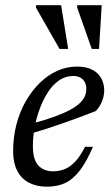

<svg xmlns="http://www.w3.org/2000/svg" viewBox="-20 -694 424 724"><path d="M256 -407.5Q226.5 -407.5 202.2 -390.5Q178 -373.5 159.8 -344.8Q141.5 -316 129 -281.5Q116.5 -247 110.2 -211.2Q104 -175.5 104 -144.5Q104 -91.5 124.8 -69.8Q145.5 -48 180 -48Q203.5 -48 224 -56.2Q244.5 -64.5 263.5 -84.5Q282.5 -104.5 300.5 -140.5H330.5Q305.5 -82.5 280 -49.8Q254.5 -17 225 -3.5Q195.5 10 157 10Q118 10 89.2 -5Q60.5 -20 45 -50Q29.5 -80 29.5 -123.5Q29.5 -177 42 -225Q54.5 -273 77.5 -312.8Q100.5 -352.5 130.5 -381.8Q160.5 -411 196.2 -427Q232 -443 270 -443Q306 -443 329 -430.5Q352 -418 362.5 -397.5Q373 -377 373 -353.5Q373 -331.5 363.8 -309.8Q354.5 -288 340.5 -275Q310 -263 279.8 -251.8Q249.5 -240.5 218.8 -229.8Q188 -219 157.8 -209.2Q127.5 -199.5 97 -190.5L98.5 -227.5Q149.5 -241 185.8 -254.2Q222 -267.5 245.2 -280.2Q268.5 -293 281.8 -306Q295 -319 300.2 -332Q305.5 -345 305.5 -359Q305.5 -373.5 299.8 -384.2Q294 -395 283.2 -401.2Q272.5 -407.5 256 -407.5ZM237 -509.5H204.5L115.5 -665.5L116 -674.5H210.5ZM353.5 -509.5H326L271 -665.5V-674.5H363.5Z"/></svg>

Font: Newsreader 17pt
Style: Italic
Weight: 400
Italic angle: -17°
Version: Version 1.003